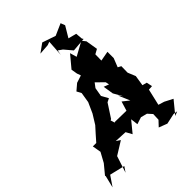

<svg xmlns="http://www.w3.org/2000/svg" viewBox="-269 -1032 1191 1191"><g transform="rotate(-45 326.0 -437.0)"><path d="M462 -146 498 -106 496 -58 463 -23 518 -2 587 -17 615 -13 586 -1 654 -84 600 -112 561 -124 586 -232 615 -234 607 -272 577 -280 588 -349 567 -400 568 -456 547 -467 570 -525V-580L505 -568L506 -622L537 -639L524 -718L504 -743L413 -693L400 -738L334 -659L341 -618L350 -593L301 -577L260 -542L276 -512L265 -444L234 -375C221 -354 208 -332 195 -312L158 -271L121 -229H91L101 -172L66 -108L14 -45H18L-2 37L43 -29L143 -5L119 30L155 -80L242 -134L215 -152L297 -148L319 -108L378 -180L384 -131L430 -146L491 -130ZM283 -265 291 -269 349 -358 373 -370 348 -415 358 -473 380 -502 429 -454 434 -430 400 -443 411 -374 445 -315 424 -343 457 -266 414 -300 395 -238 294 -240 292 -236ZM516 -750 512 -796 458 -810 501 -882 490 -911 413 -877 325 -907 268 -866 337 -871 359 -879 352 -771 358 -804 385 -785 429 -733 522 -741Z"/></g></svg>

Font: Asimov Aggro
Style: CondIt
Weight: 500
Designer: Google
Version: Version 2.000980; 2014